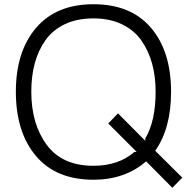

<svg xmlns="http://www.w3.org/2000/svg" viewBox="-20 -840 897 908"><path d="M716 -406Q716 -478 699.5 -538.5Q683 -599 649 -648Q615 -697 557 -725Q499 -753 422 -753Q345 -753 287.5 -726Q230 -699 195.5 -650.5Q161 -602 144.5 -541Q128 -480 128 -406Q128 -254 201 -155Q274 -56 422 -56Q540 -56 615 -121L626 -122L492 -256L538 -304L667 -174V-185Q716 -268 716 -406ZM714 -127 842 0 795 48 671 -77Q571 10 422 10Q245 10 150 -102.5Q55 -215 55 -406Q55 -596 150.5 -708Q246 -820 422 -820Q599 -820 694 -708.5Q789 -597 789 -406Q789 -233 714 -127Z"/></svg>

Font: Sinkin Sans 300 Light
Style: Regular
Weight: 300
Designer: Keith Bates
Foundry: K-Type
Version: Sinkin Sans (version 1.0)  by Keith Bates   •   © 2014   www